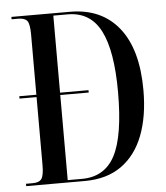

<svg xmlns="http://www.w3.org/2000/svg" viewBox="-52 -760 699 807"><g transform="rotate(-5 298.0 -357.0)"><path d="M26 0V-10H55Q82 -10 92 -24.5Q102 -39 102 -83V-369H30V-379H102V-633Q102 -678 91.5 -691Q81 -704 53 -704H26V-714H273Q406 -714 479 -622.5Q552 -531 552 -359Q552 -249 521 -168.5Q490 -88 428 -44Q366 0 273 0ZM262 -10Q358 -10 401.5 -92.5Q445 -175 445 -360Q445 -534 401.5 -619Q358 -704 263 -704H202V-379H322V-369H202V-10Z"/></g></svg>

Font: Noto Serif Display ExtraCondensed Medium
Style: Regular
Weight: 500
Width: 2
Designer: Monotype Design Team
Foundry: Monotype Imaging Inc.
Version: Version 2.009